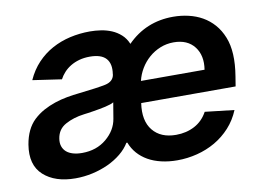

<svg xmlns="http://www.w3.org/2000/svg" viewBox="-65 -652 1047 761"><g transform="rotate(-10 458.5 -271.0)"><path d="M20.6 -153.1Q30.9 -214.5 66.4 -248.6Q85.2 -266.3 107.6 -278.6Q130 -290.8 154.5 -299Q179 -307.2 204.5 -311.8Q230.1 -316.4 255 -318.9Q328.8 -327.1 361.2 -333.8Q393.8 -340.9 398.4 -367.9V-370Q404.8 -410.9 385.7 -432.5Q366.5 -454.2 320.3 -454.2Q296.9 -454.2 277.3 -448.7Q257.8 -443.2 242.4 -433.8Q226.9 -424.4 215.4 -411.8Q203.8 -399.1 196.4 -384.9L79.9 -402Q97.7 -441.4 124.6 -469.8Q151.6 -498.2 185.2 -516.5Q218.8 -534.8 257.6 -543.7Q296.5 -552.6 338.1 -552.6Q359.7 -552.6 382.3 -549.2Q404.8 -545.8 425.1 -537.3Q445.3 -528.8 461.8 -514Q478.3 -499.3 487.9 -476.2Q563.2 -552.6 672.6 -552.6Q704.9 -552.6 734.7 -545.6Q764.6 -538.7 790 -524.3Q815.3 -509.9 835.2 -487.4Q855.1 -464.8 867.5 -433.6Q891.7 -373.6 875.7 -277L869.3 -237.6H489.3Q479 -167.6 510.7 -128.6Q542.3 -89.5 604 -89.5Q645.6 -89.5 678.8 -107.1Q712 -124.6 731.2 -159.8L848.7 -146.3Q832.7 -107.6 805.9 -78.1Q779.1 -48.7 745 -28.9Q710.9 -9.2 671.7 0.7Q632.5 10.7 591.6 10.7Q557.2 10.7 527.5 3.7Q497.9 -3.2 474.4 -16.5Q451 -29.8 434.1 -49Q417.3 -68.2 408 -92.7H404.1Q390.6 -70 367.2 -50.8Q343.8 -31.6 314.3 -17.9Q284.8 -4.3 250.7 3.4Q216.6 11 181.8 11Q99.8 11 53.6 -30.9Q7.5 -72.8 20.6 -153.1ZM224.8 -83.5Q283 -83.5 322.8 -116.8Q362.6 -150.2 370 -195.7L380.7 -259.9Q376.1 -256.7 367 -253.7Q358 -250.7 346.4 -248Q334.9 -245.4 322.1 -243.1Q309.3 -240.8 297.2 -238.8Q285.2 -236.9 275 -235.4Q264.9 -234 258.9 -233.3Q236.5 -230.5 217.7 -224.6Q198.9 -218.8 182.9 -209.9Q150.9 -192.5 145.2 -155.2Q142.4 -137.8 147 -124.3Q151.6 -110.8 162.1 -101.7Q172.6 -92.7 188.6 -88.1Q204.5 -83.5 224.8 -83.5ZM503.6 -324.2H759.6Q768.5 -380.3 740.8 -416.2Q712.7 -452.4 657.3 -452.4Q628.6 -452.4 603.2 -442.1Q577.8 -431.8 557.7 -414.2Q537.6 -396.7 523.6 -373.4Q509.6 -350.1 503.6 -324.2Z"/></g></svg>

Font: Inter P Semi Bold
Style: Italic
Weight: 600
Italic angle: 9.39999°
Designer: Rasmus Andersson
Foundry: rsms
Version: Version 3.018;git-588b23468